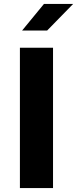

<svg xmlns="http://www.w3.org/2000/svg" viewBox="-20 -954 391 974"><path d="M249 -712V0H81V-712ZM351 -934 219 -799H92L203 -934Z"/></svg>

Font: Metropolitano
Style: Bold
Weight: 700
Designer: Fonts by Alex Slobzheninov & Chris M. Simpson / Changes by Cristiano Sobral
Foundry: Fonts by Alex Slobzheninov & Chris M. Simpson / Changes by Cristiano Sobral
Version: Version 1.00;August 30, 2020;FontCreator 13.0.0.2681 64-bit